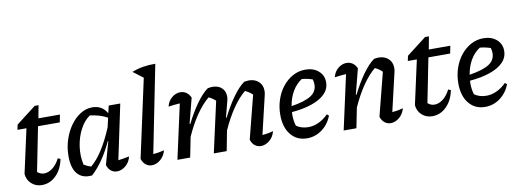

<svg xmlns="http://www.w3.org/2000/svg" viewBox="-59 -1072 3854 1424"><g transform="rotate(-10 1868.0 -360.0)"><path d="M163 10Q117 10 85 -19Q53 -48 49 -93L122 -425H54L62 -463L211 -578H240L222 -482H384L373 -425H209L143 -92Q166 -72 194 -72Q226 -72 257.5 -96Q289 -120 312 -165L331 -157Q316 -81 270 -35.5Q224 10 163 10Z M541 4Q470 12 431.5 -31.5Q393 -75 393 -166Q393 -231 412 -289.5Q431 -348 464 -394Q497 -440 539 -466.5Q581 -493 628 -493Q704 -493 739 -429L752 -485H839L752 -73Q772 -76 792.5 -79Q813 -82 835 -87Q825 -44 794 -18.5Q763 7 729 7Q704 7 684 -8.5Q664 -24 655 -54L703 -225L700 -227Q665 -152 626 -95Q587 -38 541 4ZM492 -86Q505 -78 518 -72Q531 -66 546 -62Q637 -138 716 -327L732 -397Q677 -428 601 -437Q557 -407 527 -349.5Q497 -292 487 -222.5Q477 -153 492 -86Z M1098 -87Q1087 -44 1056 -18.5Q1025 7 991 7Q966 7 946 -8.5Q926 -24 916 -54L1044 -643L969 -700Q1008 -716 1053 -723.5Q1098 -731 1146 -730L1015 -73Q1058 -76 1098 -87Z M1184 0 1274 -409Q1256 -408 1235.5 -406Q1215 -404 1188 -400Q1198 -442 1228 -466Q1258 -490 1291 -490Q1316 -490 1336 -476.5Q1356 -463 1368 -436L1319 -246L1324 -245Q1366 -329 1411 -391.5Q1456 -454 1498 -484Q1510 -486 1518 -487Q1526 -488 1533 -488Q1577 -488 1603 -463.5Q1629 -439 1629 -398Q1629 -382 1624 -365L1593 -246L1598 -245Q1640 -329 1685 -391.5Q1730 -454 1772 -484Q1783 -485 1791 -486.5Q1799 -488 1806 -488Q1853 -488 1881 -461.5Q1909 -435 1909 -394Q1909 -386 1908.5 -379Q1908 -372 1906 -364L1837 -72Q1863 -74 1882 -77.5Q1901 -81 1919 -87Q1909 -44 1878 -18.5Q1847 7 1813 7Q1787 7 1767 -8.5Q1747 -24 1738 -54L1821 -379Q1795 -403 1766 -416Q1718 -377 1671.5 -309.5Q1625 -242 1584 -151L1555 0H1458L1543 -382Q1519 -404 1492 -416Q1443 -376 1396.5 -308.5Q1350 -241 1310 -151L1280 0Z M2160 10Q2084 10 2038.5 -45.5Q1993 -101 1993 -195Q1993 -256 2011.5 -310.5Q2030 -365 2063 -406Q2096 -447 2139.5 -470.5Q2183 -494 2233 -494Q2294 -494 2332 -461Q2370 -428 2370 -376Q2370 -325 2333.5 -288.5Q2297 -252 2232 -230Q2167 -208 2082 -201Q2081 -190 2081 -178Q2081 -136 2093 -97Q2131 -70 2184 -70Q2222 -70 2260.5 -87.5Q2299 -105 2334 -140L2348 -127Q2323 -64 2272.5 -27Q2222 10 2160 10ZM2282 -374Q2282 -394 2276 -413Q2238 -426 2196 -430Q2153 -402 2125 -354.5Q2097 -307 2087 -245Q2189 -261 2235.5 -291Q2282 -321 2282 -374Z M2436 0 2526 -409Q2508 -408 2487.5 -406Q2467 -404 2440 -400Q2450 -442 2480 -466Q2510 -490 2543 -490Q2568 -490 2588 -476.5Q2608 -463 2620 -436L2571 -246L2576 -245Q2618 -329 2663 -391.5Q2708 -454 2750 -484Q2772 -488 2784 -488Q2830 -488 2858 -461.5Q2886 -435 2886 -394Q2886 -386 2885.5 -379Q2885 -372 2883 -364L2815 -72Q2841 -74 2859.5 -77.5Q2878 -81 2897 -87Q2886 -44 2855 -18.5Q2824 7 2790 7Q2765 7 2745 -8.5Q2725 -24 2715 -54L2798 -379Q2772 -404 2744 -416Q2696 -377 2649.5 -309.5Q2603 -242 2562 -151L2532 0Z M3103 10Q3057 10 3025 -19Q2993 -48 2989 -93L3062 -425H2994L3002 -463L3151 -578H3180L3162 -482H3324L3313 -425H3149L3083 -92Q3106 -72 3134 -72Q3166 -72 3197.5 -96Q3229 -120 3252 -165L3271 -157Q3256 -81 3210 -35.5Q3164 10 3103 10Z M3501 10Q3425 10 3379.5 -45.5Q3334 -101 3334 -195Q3334 -256 3352.5 -310.5Q3371 -365 3404 -406Q3437 -447 3480.5 -470.5Q3524 -494 3574 -494Q3635 -494 3673 -461Q3711 -428 3711 -376Q3711 -325 3674.5 -288.5Q3638 -252 3573 -230Q3508 -208 3423 -201Q3422 -190 3422 -178Q3422 -136 3434 -97Q3472 -70 3525 -70Q3563 -70 3601.5 -87.5Q3640 -105 3675 -140L3689 -127Q3664 -64 3613.5 -27Q3563 10 3501 10ZM3623 -374Q3623 -394 3617 -413Q3579 -426 3537 -430Q3494 -402 3466 -354.5Q3438 -307 3428 -245Q3530 -261 3576.5 -291Q3623 -321 3623 -374Z"/></g></svg>

Font: Piazzolla Medium
Style: Italic
Weight: 500
Italic angle: -11.3°
Designer: Juan Pablo del Peral
Foundry: Huerta Tipografica
Version: Version 1.330